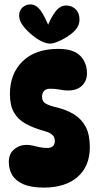

<svg xmlns="http://www.w3.org/2000/svg" viewBox="-20 -848 447 872"><path d="M245 -626Q314 -626 344.5 -594.5Q375 -563 375 -515Q375 -481 352.5 -459Q330 -437 289 -437Q271 -437 252 -441Q233 -445 207 -445Q189 -445 180 -435Q171 -425 171 -409Q171 -391 182 -381.5Q193 -372 226 -363Q280 -351 315.5 -329Q351 -307 369.5 -271.5Q388 -236 388 -180Q388 -93 332.5 -44.5Q277 4 179 4Q121 4 86 -11.5Q51 -27 35.5 -53Q20 -79 20 -113Q20 -149 44 -169.5Q68 -190 101 -190Q114 -190 129 -186.5Q144 -183 160.5 -179.5Q177 -176 194 -176Q229 -176 229 -208Q229 -218 225 -226Q221 -234 210.5 -241Q200 -248 178 -254Q131 -267 96.5 -286Q62 -305 43.5 -337Q25 -369 25 -421Q25 -513 82.5 -569.5Q140 -626 245 -626ZM208 -650Q189 -650 165.5 -662Q142 -674 115 -698Q93 -718 80 -737.5Q67 -757 67 -778Q67 -800 82 -814Q97 -828 119 -828Q144 -828 164.5 -800Q185 -772 209 -710L192 -719Q210 -767 231.5 -795Q253 -823 280 -823Q306 -823 323.5 -806Q341 -789 341 -759Q341 -738 329.5 -721Q318 -704 295 -688Q271 -671 246.5 -660.5Q222 -650 208 -650Z"/></svg>

Font: DynaPuff Condensed SemiBold
Style: Regular
Weight: 600
Width: 3
Designer: Toshi Omagari, Jennifer Daniel
Foundry: Google Fonts
Version: Version 2.000